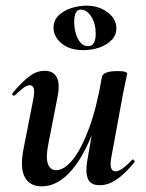

<svg xmlns="http://www.w3.org/2000/svg" viewBox="-20 -645 516 678"><path d="M127 13Q85 13 67.5 -19.5Q50 -52 63 -119L98 -297Q103 -326 98.5 -335Q94 -344 85 -344Q75 -344 62 -334Q49 -324 33 -309Q29 -305 25 -309Q21 -313 25 -317Q57 -355 83 -375Q109 -395 138 -395Q168 -395 180.5 -372Q193 -349 182 -297L151 -138Q141 -90 149 -67Q157 -44 178 -44Q207 -44 237.5 -82Q268 -120 295 -193.5Q322 -267 340 -374L358 -373Q339 -255 304 -168Q269 -81 224 -34Q179 13 127 13ZM332 9Q300 9 290.5 -13.5Q281 -36 288 -77L340 -374Q345 -394 396 -394Q416 -394 422.5 -391Q429 -388 429 -386Q429 -382 424 -360Q419 -338 414 -312L373 -89Q364 -40 388 -40Q398 -40 412.5 -50Q427 -60 446 -80Q449 -84 453 -79.5Q457 -75 454 -71Q418 -28 389.5 -9.5Q361 9 332 9ZM275 -468Q225 -468 197 -492Q169 -516 169 -547Q169 -573 187 -590.5Q205 -608 232 -616.5Q259 -625 285 -625Q329 -625 360 -601.5Q391 -578 391 -545Q391 -521 374 -503.5Q357 -486 330.5 -477Q304 -468 275 -468ZM291 -482Q318 -482 318 -527Q318 -561 302.5 -586Q287 -611 265 -611Q242 -611 242 -567Q242 -547 247.5 -527.5Q253 -508 264 -495Q275 -482 291 -482Z"/></svg>

Font: Cormorant Light
Style: Italic
Weight: 300
Italic angle: -10°
Designer: Christian Thalmann (Catharsis Fonts)
Foundry: Catharsis Fonts
Version: Version 4.000